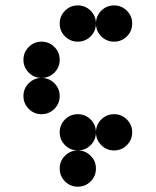

<svg xmlns="http://www.w3.org/2000/svg" viewBox="-20 -704 587 724"><path d="M341.8 -615.2Q341.8 -586.9 321.8 -566.9Q301.8 -546.9 273.4 -546.9Q245.1 -546.9 225.1 -566.9Q205.1 -586.9 205.1 -615.2Q205.1 -643.6 225.1 -663.6Q245.1 -683.6 273.4 -683.6Q301.8 -683.6 321.8 -663.6Q341.8 -643.6 341.8 -615.2ZM478.5 -615.2Q478.5 -586.9 458.5 -566.9Q438.5 -546.9 410.2 -546.9Q381.8 -546.9 361.8 -566.9Q341.8 -586.9 341.8 -615.2Q341.8 -643.6 361.8 -663.6Q381.8 -683.6 410.2 -683.6Q438.5 -683.6 458.5 -663.6Q478.5 -643.6 478.5 -615.2ZM205.1 -478.5Q205.1 -450.2 185.1 -430.2Q165 -410.2 136.7 -410.2Q108.4 -410.2 88.4 -430.2Q68.4 -450.2 68.4 -478.5Q68.4 -506.8 88.4 -526.9Q108.4 -546.9 136.7 -546.9Q165 -546.9 185.1 -526.9Q205.1 -506.8 205.1 -478.5ZM205.1 -341.8Q205.1 -313.5 185.1 -293.5Q165 -273.4 136.7 -273.4Q108.4 -273.4 88.4 -293.5Q68.4 -313.5 68.4 -341.8Q68.4 -370.1 88.4 -390.1Q108.4 -410.2 136.7 -410.2Q165 -410.2 185.1 -390.1Q205.1 -370.1 205.1 -341.8ZM341.8 -205.1Q341.8 -176.8 321.8 -156.7Q301.8 -136.7 273.4 -136.7Q245.1 -136.7 225.1 -156.7Q205.1 -176.8 205.1 -205.1Q205.1 -233.4 225.1 -253.4Q245.1 -273.4 273.4 -273.4Q301.8 -273.4 321.8 -253.4Q341.8 -233.4 341.8 -205.1ZM478.5 -205.1Q478.5 -176.8 458.5 -156.7Q438.5 -136.7 410.2 -136.7Q381.8 -136.7 361.8 -156.7Q341.8 -176.8 341.8 -205.1Q341.8 -233.4 361.8 -253.4Q381.8 -273.4 410.2 -273.4Q438.5 -273.4 458.5 -253.4Q478.5 -233.4 478.5 -205.1ZM341.8 -68.4Q341.8 -40 321.8 -20Q301.8 0 273.4 0Q245.1 0 225.1 -20Q205.1 -40 205.1 -68.4Q205.1 -96.7 225.1 -116.7Q245.1 -136.7 273.4 -136.7Q301.8 -136.7 321.8 -116.7Q341.8 -96.7 341.8 -68.4Z"/></svg>

Font: DatDot
Style: Bold
Weight: 700
Designer: GGBot
Version: 1.00